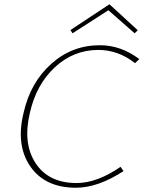

<svg xmlns="http://www.w3.org/2000/svg" viewBox="-20 -875 673 900"><path d="M488 -827 320 -719 310 -734 493 -855 626 -733 611 -719ZM441 -641Q325 -641 237.5 -560Q150 -479 120 -346Q86 -203 147 -110Q208 -17 339 -17Q435 -17 545 -93L559 -73Q439 5 336 5Q191 5 122 -95Q53 -195 91 -348Q123 -489 220.5 -576Q318 -663 448 -663Q547 -663 633 -598L613 -579Q534 -641 441 -641Z"/></svg>

Font: EauTestText Extralight
Style: Italic
Weight: 250
Italic angle: -12°
Designer: Christian Thalmann (Catharsis Fonts)
Version: Version 0.001;PS 000.001;hotconv 1.0.88;makeotf.lib2.5.64775